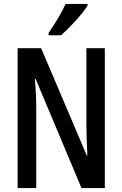

<svg xmlns="http://www.w3.org/2000/svg" viewBox="-20 -960 625 980"><path d="M427 -931V-940H315C294 -895 265 -845 228 -792V-780H292C335 -818 402 -890 427 -931ZM515 0V-714H421V-316C421 -278 423 -228 426 -166H423L190 -714H70V0H165V-407C165 -448 163 -498 158 -557H162L396 0Z"/></svg>

Font: Noto Sans Hebrew ExtraCondensed Medium
Style: Regular
Weight: 500
Width: 2
Designer: Monotype Design Team
Foundry: Monotype Imaging Inc.
Version: Version 2.004